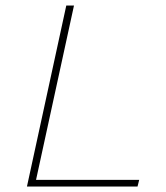

<svg xmlns="http://www.w3.org/2000/svg" viewBox="-20 -678 602 698"><path d="M111 -24H486L480 0H78L221 -658H249Z"/></svg>

Font: EauTestText Extralight
Style: Italic
Weight: 250
Italic angle: -12°
Designer: Christian Thalmann (Catharsis Fonts)
Version: Version 0.001;PS 000.001;hotconv 1.0.88;makeotf.lib2.5.64775